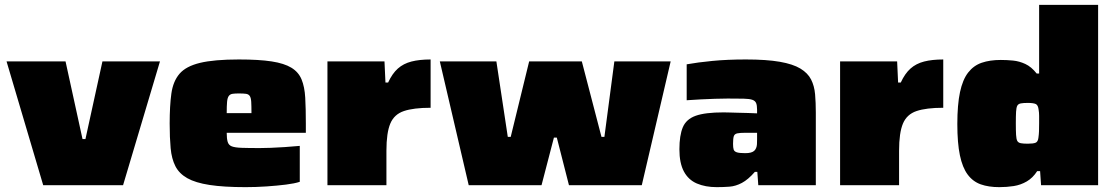

<svg xmlns="http://www.w3.org/2000/svg" viewBox="-20 -763 4593 791"><path d="M158 0 7 -510H250L320 -190H332L402 -510H639L487 0Z M992 8Q902 8 843.5 -1Q785 -10 751.5 -29Q718 -48 702.5 -78.5Q687 -109 683 -152.5Q679 -196 679 -254Q679 -327 686 -377.5Q693 -428 719.5 -459Q746 -490 804 -504Q862 -518 964 -518Q1047 -518 1099 -510Q1151 -502 1180.5 -484Q1210 -466 1222.5 -435.5Q1235 -405 1237.5 -360.5Q1240 -316 1240 -254V-216H914Q914 -192 918 -178.5Q922 -165 935 -160Q948 -155 975.5 -154Q1003 -153 1050 -153Q1069 -153 1095.5 -154Q1122 -155 1152.5 -157Q1183 -159 1215 -162V-14Q1194 -7 1158 -2.5Q1122 2 1078.5 5Q1035 8 992 8ZM1016 -277V-297Q1016 -327 1015 -343.5Q1014 -360 1009 -367.5Q1004 -375 993.5 -376.5Q983 -378 964 -378Q948 -378 938 -376.5Q928 -375 922.5 -367.5Q917 -360 915.5 -343.5Q914 -327 914 -297H1036Z M1329 0V-510H1564L1568 -423H1579Q1596 -460 1619 -480.5Q1642 -501 1675 -509.5Q1708 -518 1754 -518V-319Q1684 -319 1644 -305.5Q1604 -292 1588 -254Q1572 -216 1572 -142V0Z M1911 0 1792 -510H2025L2072 -199H2084L2160 -510H2377L2458 -199H2470L2511 -510H2743L2624 0H2324L2274 -196H2262L2211 0Z M2933 8Q2886 8 2851 -7Q2816 -22 2797.5 -56.5Q2779 -91 2779 -148Q2779 -205 2793 -238.5Q2807 -272 2846 -286Q2885 -300 2961 -300Q2969 -300 2985 -299.5Q3001 -299 3021 -298.5Q3041 -298 3061.5 -297.5Q3082 -297 3099 -296V-311Q3099 -329 3095 -338.5Q3091 -348 3079 -352Q3067 -356 3043 -356.5Q3019 -357 2978 -357Q2954 -357 2925 -356Q2896 -355 2866 -353.5Q2836 -352 2809 -350V-498Q2853 -506 2914.5 -512Q2976 -518 3053 -518Q3138 -518 3192.5 -508.5Q3247 -499 3277.5 -480.5Q3308 -462 3321.5 -435.5Q3335 -409 3338 -374.5Q3341 -340 3341 -299V0H3104L3100 -55H3090Q3062 -23 3036.5 -9.5Q3011 4 2986 6Q2961 8 2933 8ZM3050 -132Q3064 -132 3073 -134.5Q3082 -137 3087 -141.5Q3092 -146 3095 -153Q3098 -160 3098.5 -169Q3099 -178 3099 -189V-216H3052Q3028 -216 3017 -213.5Q3006 -211 3003 -201.5Q3000 -192 3000 -170Q3000 -155 3002.5 -147Q3005 -139 3015.5 -135.5Q3026 -132 3050 -132Z M3441 0V-510H3676L3680 -423H3691Q3708 -460 3731 -480.5Q3754 -501 3787 -509.5Q3820 -518 3866 -518V-319Q3796 -319 3756 -305.5Q3716 -292 3700 -254Q3684 -216 3684 -142V0Z M4097 8Q4053 8 4020.5 -3.5Q3988 -15 3966.5 -44Q3945 -73 3934.5 -123.5Q3924 -174 3924 -252Q3924 -332 3935 -383.5Q3946 -435 3968.5 -464Q3991 -493 4024.5 -504.5Q4058 -516 4103 -516Q4128 -516 4153.5 -513.5Q4179 -511 4204 -499.5Q4229 -488 4251 -460H4261V-743H4504V0H4269L4265 -58H4253Q4235 -30 4210 -15.5Q4185 -1 4156.5 3.5Q4128 8 4097 8ZM4214 -171Q4237 -171 4246.5 -175Q4256 -179 4258 -195Q4260 -209 4260.5 -222.5Q4261 -236 4261 -255Q4261 -272 4261 -285.5Q4261 -299 4259 -310Q4257 -330 4247 -334.5Q4237 -339 4214 -339Q4196 -339 4185.5 -337Q4175 -335 4171 -327.5Q4167 -320 4166 -302.5Q4165 -285 4165 -255Q4165 -225 4166 -207.5Q4167 -190 4171 -182.5Q4175 -175 4185.5 -173Q4196 -171 4214 -171Z"/></svg>

Font: Saira Expanded Black
Style: Regular
Weight: 900
Width: 7
Designer: Hector Gatti with collaboration of the Omnibus-Type team
Foundry: Omnibus-Type
Version: Version 1.101